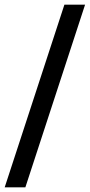

<svg xmlns="http://www.w3.org/2000/svg" viewBox="-20 -716 382 817"><path d="M0 81 254 -696H342L88 81Z"/></svg>

Font: Bricolage Grotesque 36pt
Style: Regular
Weight: 400
Designer: Mathieu Triay
Foundry: Atelier Triay
Version: Version 1.001;gftools[0.9.33.dev8+g029e19f]